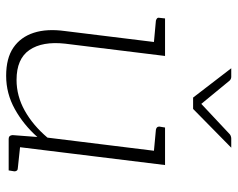

<svg xmlns="http://www.w3.org/2000/svg" viewBox="-92 -654 754 609"><g transform="rotate(90 284.5 -349.0)"><path d="M220 8Q164 8 130.5 -15Q97 -38 83.5 -79.5Q70 -121 78 -179L117 -496H157L118 -179Q110 -107 138 -66Q166 -25 233 -25Q284 -25 330.5 -51Q377 -77 416 -123L462 -496H503L442 0H420Q409 0 408 -12L414 -91Q375 -47 325.5 -19.5Q276 8 220 8ZM429 0 438 -37 513 -29Q518 -29 520.5 -26Q523 -23 523 -18L520 0ZM130 -496 121 -460 45 -467Q41 -468 38 -470.5Q35 -473 36 -478L38 -496ZM475 -496 466 -460 391 -467Q386 -468 383.5 -470.5Q381 -473 381 -478L384 -496ZM448 -706 325 -585H289L196 -706H223Q230 -706 235 -701L309 -611L405 -701Q407 -703 411 -704.5Q415 -706 419 -706Z"/></g></svg>

Font: Aleo ExtraLight
Style: Italic
Weight: 250
Italic angle: -7°
Designer: Alessio Laiso
Foundry: Alessio Laiso
Version: Version 2.001;gftools[0.9.29]